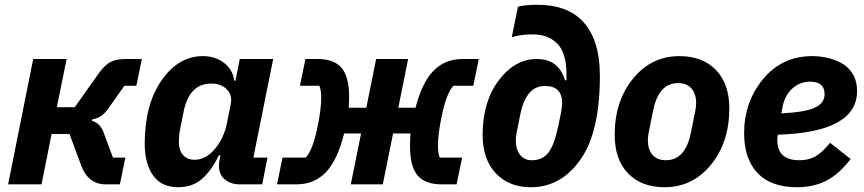

<svg xmlns="http://www.w3.org/2000/svg" viewBox="-20 -772 3620 804"><path d="M14 0 119 -525H259L218 -323H293L395 -467Q419 -500 443 -512.5Q467 -525 509 -525H574L551 -413H501L431 -314Q405 -278 366 -272L365 -266Q399 -257 414 -217L453 -112H505L482 0H423Q349 0 320 -79L271 -211H196L154 0Z M1078 0H985Q946 0 921.5 -20.5Q897 -41 897 -77Q897 -92 900 -107L903 -122H897Q864 -55 824.5 -21.5Q785 12 726 12Q656 12 621 -37.5Q586 -87 586 -170Q586 -334 656.5 -435.5Q727 -537 830 -537Q883 -537 919.5 -507.5Q956 -478 961 -434H966L984 -525H1124L1041 -112H1100ZM795 -103Q843 -103 882 -151Q918 -195 930 -255L946 -335Q954 -372 930.5 -397Q907 -422 864 -422Q773 -422 749 -305L735 -235Q729 -207 729 -178Q729 -143 746.5 -123Q764 -103 795 -103Z M1140 0 1163 -112H1260Q1290 -142 1311 -247Q1325 -316 1325 -363Q1325 -397 1317 -413H1236L1259 -525H1310Q1379 -525 1410.5 -487.5Q1442 -450 1442 -367Q1442 -349 1440 -321H1514L1555 -525H1689L1648 -321H1720Q1748 -428 1796 -476.5Q1844 -525 1918 -525H1985L1962 -413H1879Q1849 -383 1828 -278Q1814 -209 1814 -162Q1814 -128 1822 -112H1915L1892 0H1829Q1760 0 1728.5 -37.5Q1697 -75 1697 -158Q1697 -196 1699 -213H1626L1583 0H1449L1492 -213H1421Q1393 -101 1344.5 -50.5Q1296 0 1221 0Z M2203 12Q2111 12 2056 -46.5Q2001 -105 2001 -207Q2001 -346 2068.5 -435.5Q2136 -525 2228 -525Q2319 -525 2346 -436H2352V-462Q2352 -551 2313 -590Q2275 -628 2211 -628Q2159 -628 2123 -616L2149 -744Q2178 -752 2230 -752Q2351 -752 2416 -687Q2492 -611 2492 -454Q2492 -219 2410.5 -103.5Q2329 12 2203 12ZM2206 -101Q2252 -101 2276.5 -133Q2301 -165 2317 -241L2329 -299Q2334 -327 2334 -340Q2334 -412 2262 -412Q2183 -412 2159 -294L2143 -215Q2140 -197 2140 -184Q2140 -146 2158 -123.5Q2176 -101 2206 -101Z M2763 12Q2666 12 2610 -46Q2554 -104 2554 -207Q2554 -349 2631 -443Q2708 -537 2825 -537Q2922 -537 2978 -479Q3034 -421 3034 -318Q3034 -176 2957 -82Q2880 12 2763 12ZM2768 -101Q2850 -101 2873 -216L2892 -310Q2895 -328 2895 -341Q2895 -379 2875.5 -401.5Q2856 -424 2820 -424Q2738 -424 2715 -309L2696 -215Q2693 -197 2693 -184Q2693 -146 2712.5 -123.5Q2732 -101 2768 -101Z M3318 12Q3208 12 3152 -47.5Q3096 -107 3096 -214Q3096 -345 3175.5 -441Q3255 -537 3381 -537Q3413 -537 3444 -530Q3475 -523 3504 -507.5Q3533 -492 3551 -462Q3569 -432 3569 -391Q3569 -218 3237 -208Q3235 -196 3235 -185Q3235 -101 3328 -101Q3365 -101 3393.5 -116.5Q3422 -132 3456 -174L3542 -106Q3494 -43 3440.5 -15.5Q3387 12 3318 12ZM3373 -430Q3329 -430 3297 -400.5Q3265 -371 3256 -320L3252 -297Q3357 -303 3395 -322.5Q3433 -342 3433 -377Q3433 -430 3373 -430Z"/></svg>

Font: Aneliza
Style: Bold Italic
Weight: 700
Italic angle: -11.31°
Designer: Mike Abbink, Paul van der Laan, Pieter van Rosmalen
Foundry: Bold Monday
Version: Version 3.0